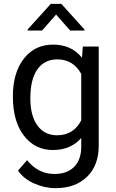

<svg xmlns="http://www.w3.org/2000/svg" viewBox="-20 -770 601 998"><path d="M46.9 -268.6Q46.9 -392.1 104 -465.1Q161.1 -538.1 255.4 -538.1Q352.1 -538.1 406.2 -469.7L410.6 -528.3H493.2V-12.7Q493.2 89.8 432.4 148.9Q371.6 208 269 208Q211.9 208 157.2 183.6Q102.5 159.2 73.7 116.7L120.6 62.5Q178.7 134.3 262.7 134.3Q328.6 134.3 365.5 97.2Q402.3 60.1 402.3 -7.3V-52.7Q348.1 9.8 254.4 9.8Q161.6 9.8 104.2 -64.9Q46.9 -139.6 46.9 -268.6ZM137.7 -258.3Q137.7 -168.9 174.3 -117.9Q210.9 -66.9 276.9 -66.9Q362.3 -66.9 402.3 -144.5V-385.7Q360.8 -461.4 277.8 -461.4Q211.9 -461.4 174.8 -410.2Q137.7 -358.9 137.7 -258.3ZM419.4 -616.2V-611.3H344.7L271.5 -694.3L198.7 -611.3H124V-617.2L244.1 -750H298.8Z"/></svg>

Font: SteelSelectRoboto
Style: Roboto-Regular
Weight: 400
Designer: Google
Version: Version 2.137; 2017